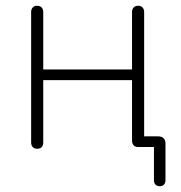

<svg xmlns="http://www.w3.org/2000/svg" viewBox="-20 -510 628 666"><path d="M514 115V-19L533 0H459Q449 0 443.5 -6Q438 -12 438 -22V-232H130V-16Q130 -5 124.5 0.5Q119 6 109 6Q99 6 93.5 0Q88 -6 88 -16V-468Q88 -478 93.5 -484Q99 -490 109 -490Q119 -490 124.5 -484Q130 -478 130 -468V-269H438V-468Q438 -478 443.5 -484Q449 -490 459 -490Q469 -490 474.5 -484Q480 -478 480 -468V-18L461 -37H529Q541 -37 547.5 -30.5Q554 -24 554 -12V115Q554 125 548.5 130.5Q543 136 534 136Q525 136 519.5 130.5Q514 125 514 115Z"/></svg>

Font: SN Pro Thin
Style: Regular
Weight: 200
Designer: Tobias Whetton
Foundry: Supernotes
Version: Version 1.003;Glyphs 3.3 (3324)